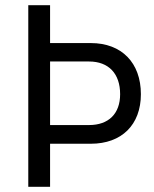

<svg xmlns="http://www.w3.org/2000/svg" viewBox="-20 -720 593 740"><path d="M89 0H173V-166H330C449 -166 523 -239 523 -357C523 -478 449 -554 330 -554H173V-700H89ZM323 -238H173V-483H323C399 -483 443 -436 443 -357C443 -282 399 -238 323 -238Z"/></svg>

Font: Finlandica
Style: Regular
Weight: 400
Designer: Niklas Ekholm, Juho Hiilivirta, Jaakko Suomalainen
Foundry: Helsinki Type Studio
Version: Version 2.000;Glyphs 3.2 (3202)